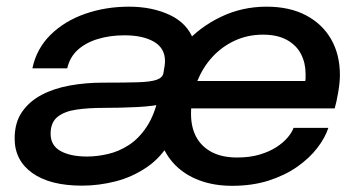

<svg xmlns="http://www.w3.org/2000/svg" viewBox="-20 -560 1108 590"><path d="M232 10.5Q134 10.5 79.5 -28.2Q25 -67 25 -134.5Q25 -183 47.5 -215.8Q70 -248.5 108 -268.5Q146 -288.5 194.5 -297.2Q243 -306 295 -306Q364 -306 403.8 -307.2Q443.5 -308.5 461.2 -314.8Q479 -321 482 -334.5Q484.5 -347 485.8 -356.8Q487 -366.5 487 -372.5Q487 -412 453 -431.8Q419 -451.5 362.5 -451.5Q318 -451.5 280.8 -440.2Q243.5 -429 219 -406.8Q194.5 -384.5 186.5 -350H79.5Q92.5 -411 135.5 -453.2Q178.5 -495.5 241.5 -517.5Q304.5 -539.5 376.5 -539.5Q447.5 -539.5 501.8 -514Q556 -488.5 575 -436.5Q577 -433 578.5 -428.5Q580 -424 581 -419.5L547 -424.5Q593.5 -477 658.8 -508.2Q724 -539.5 799 -539.5Q870 -539.5 920.5 -512.8Q971 -486 997.8 -439Q1024.5 -392 1024.5 -329.5Q1024.5 -306.5 1019.2 -276Q1014 -245.5 1008.5 -227H519L570.5 -262.5Q569 -249 568 -235.8Q567 -222.5 567 -210Q567 -168.5 583.2 -138.8Q599.5 -109 631 -92.5Q662.5 -76 709 -76Q747.5 -76 777.8 -85Q808 -94 829.5 -108Q851 -122 864.2 -137.8Q877.5 -153.5 882 -167H989Q979.5 -137.5 955.5 -106Q931.5 -74.5 894 -48Q856.5 -21.5 806 -5.2Q755.5 11 693.5 11Q637.5 11 592.8 -5.8Q548 -22.5 517.8 -53.5Q487.5 -84.5 473.5 -127.5L505.5 -129Q476 -76.5 431 -46Q386 -15.5 334.5 -2.5Q283 10.5 232 10.5ZM247.5 -79Q278.5 -79 312 -86.8Q345.5 -94.5 376.2 -114.5Q407 -134.5 431 -170.8Q455 -207 467.5 -264.5Q468.5 -269.5 469.2 -274Q470 -278.5 470.5 -283.5L488 -242Q451 -233.5 400.8 -231Q350.5 -228.5 297 -228.5Q251.5 -228.5 215 -223.2Q178.5 -218 157 -201Q135.5 -184 135.5 -149Q135.5 -113 166 -96Q196.5 -79 247.5 -79ZM586.5 -311H918Q919 -315.5 919 -321Q919 -326.5 919 -334Q919 -366.5 905 -393.8Q891 -421 861.8 -437.2Q832.5 -453.5 788 -453.5Q741 -453.5 701.2 -435Q661.5 -416.5 632.2 -384.5Q603 -352.5 586.5 -311Z"/></svg>

Font: Epilogue Medium
Style: Italic
Weight: 500
Italic angle: -12°
Designer: Tyler Finck
Foundry: Etcetera Type Co
Version: Version 2.112